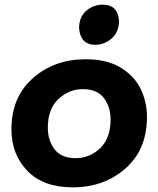

<svg xmlns="http://www.w3.org/2000/svg" viewBox="-20 -797 679 823"><path d="M388 -605Q325 -605 319 -676Q319 -724 349.5 -750.5Q380 -777 420 -777Q486 -777 490 -707Q490 -660 459 -632.5Q428 -605 388 -605ZM292 6Q165 6 97 -65Q29 -136 29 -242Q29 -381 121 -462Q213 -543 347 -543Q435 -543 493.5 -509.5Q554.5 -473.5 582.2 -417.2Q610 -361 610 -296Q610 -156 518 -75Q426 6 292 6ZM304 -119Q365 -119 409.5 -162Q454 -205 454 -284Q454 -339 425 -377Q396 -415 335 -415Q276 -415 230.5 -372.5Q185 -330 185 -250Q185 -195 214 -157Q243 -119 304 -119Z"/></svg>

Font: Argentum Sans SemiBold
Style: Italic
Weight: 600
Italic angle: -11°
Designer: Julieta Ulanovsky (font), Cristiano Sobral (main changes and remaster)
Foundry: Julieta Ulanovsky (font), Cristiano Sobral (main changes and remaster)
Version: Version 2.007;June 15, 2022;FontCreator 14.0.0.2814 64-bit; 